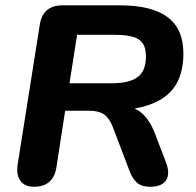

<svg xmlns="http://www.w3.org/2000/svg" viewBox="-20 -690 733 718"><path d="M46.5 -77.8 128.7 -597.2Q139.9 -670 213.9 -670H428.9Q547.5 -670 606.7 -625.9Q665.8 -581.8 665.8 -491Q665.8 -378.3 595.8 -327.7Q525.8 -277.1 400.7 -278.7V-294.5H430.4Q477.6 -294.5 508.4 -268.5Q539.3 -242.4 558.5 -193L599.9 -85.2Q617 -41.1 601.4 -16.4Q585.9 8.4 540.1 8.4Q510.4 8.4 492.8 -6.3Q475.1 -21.1 462.7 -55.2L402 -214.8Q389.2 -247.9 369.4 -261.9Q349.5 -275.9 313.2 -275.9H223.7L191 -64.4Q179.7 8.4 106.7 8.4Q72.4 8.4 56.1 -14.3Q39.7 -36.9 46.5 -77.8ZM525.8 -478.9Q525.8 -510.2 513.9 -527.7Q502.1 -545.2 476.5 -552.5Q450.9 -559.8 406.4 -559.8H268.3L239.9 -378.6H397.8Q463.7 -378.6 494.8 -401.7Q525.8 -424.8 525.8 -478.9Z"/></svg>

Font: SN Pro Thin
Style: Italic
Weight: 200
Italic angle: -9°
Designer: Tobias Whetton
Foundry: Supernotes
Version: Version 1.003;Glyphs 3.3 (3324)